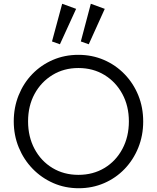

<svg xmlns="http://www.w3.org/2000/svg" viewBox="-20 -989 834 1019"><path d="M398 10Q325 10 262.5 -17.5Q200 -45 153 -93.5Q106 -142 79.5 -206.5Q53 -271 53 -345Q53 -419 79 -483.5Q105 -548 151.5 -596Q198 -644 260.5 -671Q323 -698 396 -698Q469 -698 531.5 -671Q594 -644 641 -595.5Q688 -547 714 -483Q740 -419 740 -344Q740 -270 714 -205.5Q688 -141 641.5 -92.5Q595 -44 532.5 -17Q470 10 398 10ZM396 -61Q474 -61 534.5 -97.5Q595 -134 629.5 -198.5Q664 -263 664 -345Q664 -426 629.5 -490Q595 -554 534.5 -591Q474 -628 396 -628Q319 -628 258.5 -591Q198 -554 163.5 -490.5Q129 -427 129 -345Q129 -263 163.5 -198.5Q198 -134 258.5 -97.5Q319 -61 396 -61ZM298 -754 256 -769 310 -969 384 -942ZM451 -754 409 -769 462 -969 536 -942Z"/></svg>

Font: Outfit Light
Style: Regular
Weight: 300
Designer: Rodrigo Fuenzalida
Foundry: fragTYPE
Version: Version 1.100; ttfautohint (v1.8.4.7-5d5b)